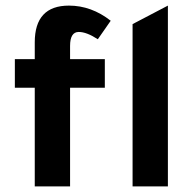

<svg xmlns="http://www.w3.org/2000/svg" viewBox="-20 -665 687 685"><path d="M33 -352V-454H104V-514Q104 -645 226 -645Q306 -645 375 -591L329 -525Q289 -551 261 -551Q230 -551 230 -501V-454H354V-352H230V0H104V-352ZM579 -645V0H453V-579Z"/></svg>

Font: Tajawal
Style: Bold
Weight: 700
Designer: Boutros Fonts
Foundry: Created by Boutros International 2017
Version: Version 1.700